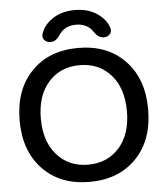

<svg xmlns="http://www.w3.org/2000/svg" viewBox="-62 -1031 918 1074"><g transform="rotate(-5 397.0 -494.5)"><path d="M661.1 -114.3Q562.5 -11.7 397.9 -11.7Q233.4 -11.7 135.3 -113.8Q37.1 -215.8 37.1 -387.7Q37.1 -559.6 135.3 -661.6Q233.4 -763.7 397.9 -763.7Q562.5 -763.7 660.6 -661.6Q758.8 -559.6 758.8 -387.7Q758.8 -215.8 661.1 -114.3ZM222.7 -184.6Q289.1 -108.4 397.9 -108.4Q506.8 -108.4 573.2 -183.6Q639.6 -258.8 639.6 -387.7Q639.6 -516.6 573.2 -591.8Q506.8 -667 397.9 -667Q289.1 -667 222.7 -591.8Q156.2 -516.6 156.2 -387.7Q156.2 -258.8 222.7 -184.6ZM588.9 -856.4Q589.8 -850.6 589.8 -846.7Q589.8 -834 581.1 -824.2Q568.4 -810.5 548.8 -810.5H544.9Q515.6 -810.5 490.2 -849.6Q483.4 -861.3 470.7 -871.1Q440.4 -894.5 397.5 -894.5Q354.5 -894.5 324.2 -871.1Q312.5 -861.3 304.7 -849.6Q280.3 -810.5 251 -810.5H246.1Q226.6 -810.5 213.9 -824.2Q205.1 -835 205.1 -846.7Q205.1 -851.6 206.1 -856.4Q218.8 -899.4 255.9 -929.7Q312.5 -976.6 397.9 -976.6Q483.4 -976.6 539.1 -929.7Q576.2 -899.4 588.9 -856.4Z"/></g></svg>

Font: Gen Jyuu Gothic P Medium
Style: Regular
Weight: 500
Designer: [Source Han Sans]
Ryoko NISHIZUKA  (kana & ideographs); Paul D. Hunt (Latin, Greek & Cyrillic); Wenlong ZHANG  (bopomofo
Version: Version 1.002.20150607